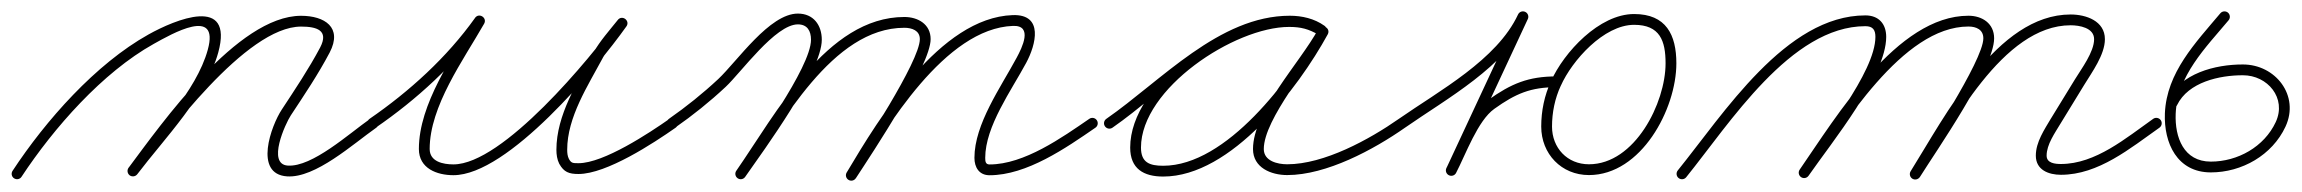

<svg xmlns="http://www.w3.org/2000/svg" viewBox="-30 -294 4052 338"><path d="M-5.2 19.9C-0.8 22.8 5.1 21.6 7.9 17.2C64.6 -68.8 150.4 -166.4 240.6 -216.7C272.2 -234.3 356.9 -283.1 335.8 -206.5C315.7 -133.2 243.1 -60 196.4 1.2C193.3 5.4 194.1 11.4 198.2 14.6C202.4 17.7 208.4 16.9 211.6 12.8C211.6 12.8 211.6 12.8 211.6 12.8C259.8 -50.7 333.2 -125.3 354.2 -201.5C382 -303 278 -259.3 231.4 -233.3C138.5 -181.5 50.4 -81.9 -7.9 6.8C-10.8 11.2 -9.6 17.1 -5.2 19.9ZM198.3 14.6C202.5 17.7 208.5 16.9 211.6 12.7C261.6 -54.1 403 -247.2 500 -247.2C527.2 -247.2 549.5 -240.9 533.6 -210.4C533.6 -210.4 533.6 -210.4 533.6 -210.4C533.6 -210.4 533.6 -210.4 533.6 -210.4C513.4 -172.4 489.7 -137.1 466.1 -101.2C447.5 -73.1 416 12.5 475.4 16.5C525.3 19.8 591.2 -40.3 632.4 -69.2C636.7 -72.2 637.8 -78.2 634.8 -82.4C631.8 -86.7 625.8 -87.8 621.6 -84.8C621.6 -84.8 621.6 -84.8 621.6 -84.8C584.7 -59 519.7 0.4 476.6 -2.5C439.6 -5 472.4 -76.3 481.9 -90.8C505.9 -127.2 530 -162.9 550.4 -201.6C550.4 -201.6 550.4 -201.6 550.4 -201.6C550.4 -201.6 550.4 -201.6 550.4 -201.6C573.5 -245.9 541.4 -266.2 500 -266.2C387.8 -266.2 254 -75.7 196.4 1.3C193.3 5.5 194.1 11.5 198.3 14.6Z M631.4 -69.2C631.4 -69.2 631.4 -69.2 631.4 -69.2C703.3 -118.6 771 -180.2 821.7 -251.5C825.2 -256.4 822.7 -261.6 818.6 -264.2C814.5 -266.8 808.7 -266.9 805.7 -261.7C767.1 -193.9 707.4 -111.2 707.4 -31.7C707.4 2.5 739.1 14.4 768.2 14.4C864.3 14.4 1020.3 -173.7 1072.7 -247.5C1076.3 -252.5 1074.4 -257.8 1070.7 -260.6C1067 -263.4 1061.4 -263.7 1057.6 -258.9C1042.9 -240.5 1026.4 -222.1 1014.8 -201.7C1014.8 -201.7 1014.7 -201.7 1014.7 -201.6C1014.7 -201.5 1014.6 -201.5 1014.6 -201.5C986.6 -148.9 949.5 -91.6 949.5 -30.3C949.5 -21.9 950.7 -13.2 954.5 -5.7C954.5 -5.7 954.6 -5.6 954.6 -5.5C954.7 -5.5 954.7 -5.4 954.7 -5.4C962.7 9 971.7 12.3 988.4 12.3C1037.9 12.3 1120.4 -41.9 1159.4 -69.2C1163.7 -72.2 1164.8 -78.2 1161.8 -82.4C1158.8 -86.7 1152.8 -87.8 1148.6 -84.8C1113.4 -60.1 1032.8 -6.7 988.4 -6.7C977.8 -6.7 975.6 -6.9 971.3 -14.6C971.3 -14.6 971.3 -14.5 971.4 -14.5C971.4 -14.4 971.5 -14.3 971.5 -14.3C969 -19.1 968.5 -25 968.5 -30.3C968.5 -87.8 1005 -143.1 1031.4 -192.5C1031.4 -192.5 1031.3 -192.5 1031.3 -192.4C1031.3 -192.3 1031.2 -192.3 1031.2 -192.3C1042.4 -211.8 1058.4 -229.4 1072.4 -247.1C1076.3 -251.9 1074.3 -257.3 1070.4 -260.2C1066.5 -263.1 1060.8 -263.5 1057.3 -258.5C1009.6 -191.4 854.9 -4.6 768.2 -4.6C750.2 -4.6 726.4 -9.3 726.4 -31.7C726.4 -106.9 785.5 -187.9 822.3 -252.3C825.2 -257.5 823 -262.5 819.1 -265C815.2 -267.5 809.7 -267.4 806.3 -262.5C756.8 -193 690.7 -133 620.6 -84.8C616.3 -81.9 615.2 -75.9 618.2 -71.6C621.1 -67.3 627.1 -66.2 631.4 -69.2Z M1145.2 -71.6C1148.2 -67.3 1154.1 -66.2 1158.4 -69.2C1189.7 -91 1219.5 -114.9 1247.4 -141C1274.5 -166.3 1335 -251.1 1374.6 -251.1C1391.3 -251.1 1397.7 -239.4 1397.7 -224C1397.7 -175.4 1296.4 -36.8 1266.2 6.6C1263.2 10.9 1264.3 16.8 1268.6 19.8C1272.9 22.8 1278.8 21.7 1281.8 17.4C1315.4 -30.7 1416.7 -168.4 1416.7 -224C1416.7 -249.9 1401.9 -270.1 1374.6 -270.1C1324.6 -270.1 1268 -186.4 1234.4 -154.8C1207.2 -129.4 1178.1 -106.1 1147.6 -84.8C1143.3 -81.8 1142.2 -75.9 1145.2 -71.6ZM1268.6 19.8C1272.9 22.8 1278.8 21.7 1281.8 17.4C1346.6 -75.6 1434.8 -245.1 1562.1 -245.1C1575.2 -245.1 1589.3 -240.4 1589.3 -225.1C1589.3 -186.1 1487.8 -32.1 1461 8.8C1458.2 13.2 1459.4 19.1 1463.8 22C1468.2 24.8 1474.1 23.6 1477 19.2C1477 19.2 1477 19.2 1477 19.2C1506.8 -26.5 1608.3 -178.9 1608.3 -225.1C1608.3 -251.4 1586 -264.1 1562.1 -264.1C1425.2 -264.1 1335.4 -92.8 1266.2 6.6C1263.2 10.9 1264.3 16.8 1268.6 19.8ZM1463.8 22.7C1468.3 25.4 1474.1 23.9 1476.8 19.4C1530 -69.9 1634 -244.1 1753.3 -248.4C1789 -249.7 1769.2 -209.9 1759.8 -192.5C1731.9 -140.5 1685.4 -75.6 1685.4 -16.1C1685.4 0.6 1693.7 14.5 1712 14.5C1777.6 14.5 1846.7 -33.6 1898.4 -69.2C1902.7 -72.1 1903.8 -78.1 1900.8 -82.4C1897.9 -86.7 1891.9 -87.8 1887.6 -84.8C1839.7 -51.9 1773 -4.5 1712 -4.5C1704.9 -4.5 1704.4 -10 1704.4 -16.1C1704.4 -71.5 1750.4 -134.7 1776.6 -183.5C1793.6 -215.2 1807.9 -269.3 1752.7 -267.4C1624.4 -262.8 1518.1 -86.9 1460.5 9.7C1457.8 14.2 1459.3 20 1463.8 22.7Z M1928.4 -69.2C1928.4 -69.2 1928.4 -69.2 1928.4 -69.2C2020.9 -133.4 2122.2 -247.3 2240.6 -247.3C2258 -247.3 2276.1 -243.5 2290.5 -233.3C2295.4 -229.8 2300.6 -232.2 2303.2 -236.3C2305.9 -240.5 2306 -246.2 2300.8 -249.2C2280.2 -261.1 2263.7 -265.6 2239.3 -265.6C2132.5 -265.6 1959.6 -149 1959.6 -34.2C1959.6 3.1 1983.3 16.8 2017.7 16.8C2137.7 16.8 2255.5 -138.8 2307.3 -233.4C2310.4 -239 2307.7 -244.1 2303.6 -246.3C2299.4 -248.6 2293.7 -248.1 2290.7 -242.6C2257.9 -182.7 2175.8 -97.6 2175.8 -31.6C2175.8 1.3 2207.8 14.2 2236 14.2C2305.2 14.2 2388.1 -30.5 2443.4 -69.2C2447.7 -72.2 2448.8 -78.2 2445.8 -82.4C2442.8 -86.7 2436.8 -87.8 2432.6 -84.8C2432.6 -84.8 2432.6 -84.8 2432.6 -84.8C2380.6 -48.4 2301 -4.8 2236 -4.8C2219.1 -4.8 2194.8 -10.4 2194.8 -31.6C2194.8 -84.5 2278.5 -180.8 2307.3 -233.4C2310.4 -239 2307.7 -244 2303.6 -246.3C2299.4 -248.6 2293.7 -248.1 2290.7 -242.6C2242.8 -155 2129.2 -2.2 2017.7 -2.2C1993.8 -2.2 1978.6 -7.8 1978.6 -34.2C1978.6 -138.1 2143.4 -246.6 2239.3 -246.6C2260.4 -246.6 2273.7 -242.9 2291.2 -232.8C2296.5 -229.8 2301.5 -232 2304 -235.9C2306.5 -239.7 2306.4 -245.2 2301.5 -248.7C2283.9 -261.3 2262 -266.3 2240.6 -266.3C2116.3 -266.3 2014.1 -151.8 1917.6 -84.8C1913.3 -81.8 1912.2 -75.9 1915.2 -71.6C1918.2 -67.3 1924.1 -66.2 1928.4 -69.2Z M2430.2 -71.6C2433.2 -67.3 2439.1 -66.2 2443.4 -69.2C2517.6 -120.9 2620.6 -176.7 2659.6 -260.5C2661.8 -265.2 2659.8 -270.9 2655 -273.1C2650.3 -275.3 2644.6 -273.2 2642.4 -268.5C2642.4 -268.5 2642.4 -268.5 2642.4 -268.5C2605.2 -188.6 2503.5 -134.2 2432.6 -84.8C2428.3 -81.8 2427.2 -75.9 2430.2 -71.6ZM2655 -273.1C2650.3 -275.3 2644.6 -273.3 2642.4 -268.5C2600.3 -178.3 2558.3 -88.2 2516.3 2C2514 6.7 2516.1 12.4 2520.9 14.6C2525.6 16.8 2531.3 14.8 2533.5 10C2575.5 -80.1 2617.6 -170.3 2659.6 -260.5C2661.8 -265.2 2659.8 -270.9 2655 -273.1ZM2533.3 10.4C2533.3 10.4 2533.3 10.4 2533.3 10.4C2550.5 -22.7 2571.5 -81.6 2600.5 -102.3C2638.4 -129.4 2664.8 -140.5 2710 -140.5C2715.3 -140.5 2719.5 -144.8 2719.5 -150C2719.5 -155.2 2715.3 -159.5 2710 -159.5C2710 -159.5 2710 -159.5 2710 -159.5C2660.7 -159.5 2630.5 -147 2589.5 -117.7C2557.1 -94.6 2535.3 -34.5 2516.4 1.6C2514 6.3 2515.8 12 2520.5 14.4C2525.1 16.8 2530.9 15 2533.3 10.4ZM2767.2 -4.8C2729.1 -4.8 2702.2 -33.6 2702.2 -71.2C2702.2 -95.9 2707.2 -120.6 2717.6 -143C2717.6 -143 2717.6 -143 2717.6 -143.1C2717.7 -143.1 2717.7 -143.1 2717.7 -143.1C2737.3 -187.3 2793.4 -250.3 2846.7 -250.3C2892.2 -250.3 2902.1 -222.2 2902.1 -182.5C2902.1 -112.8 2848 -4.8 2767.2 -4.8ZM2700.4 -151C2688.8 -126.1 2683.2 -98.6 2683.2 -71.2C2683.2 -23.2 2718.7 14.2 2767.2 14.2C2859.1 14.2 2921.1 -101.9 2921.1 -182.5C2921.1 -232.7 2903.1 -269.3 2846.7 -269.3C2785.4 -269.3 2723.2 -202.2 2700.3 -150.9C2700.3 -150.9 2700.3 -150.9 2700.4 -150.9C2700.4 -151 2700.4 -151 2700.4 -151Z M2925 19.4C2929.1 22.7 2935.1 22.1 2938.4 18C3014.6 -76.2 3122.5 -247.9 3253.9 -247.9C3266.8 -247.9 3271.5 -241.6 3271.5 -229.1C3271.5 -167 3176.8 -51.1 3138.2 4.6C3135.2 8.9 3136.3 14.8 3140.6 17.8C3144.9 20.8 3150.8 19.7 3153.8 15.4C3153.8 15.4 3153.8 15.4 3153.8 15.4C3195.3 -44.4 3290.5 -160.5 3290.5 -229.1C3290.5 -252 3277.3 -266.9 3253.9 -266.9C3113.7 -266.9 3004.3 -93.7 2923.6 6C2920.3 10.1 2920.9 16.1 2925 19.4ZM3140.6 17.8C3144.9 20.8 3150.8 19.7 3153.8 15.4C3213.9 -71.2 3318.8 -247.3 3435.3 -247.3C3449 -247.3 3461.5 -241.9 3461.5 -226.5C3461.5 -187.2 3356.5 -29 3333.9 7.3C3331.1 11.7 3332.4 17.6 3336.9 20.4C3341.3 23.1 3347.2 21.8 3350 17.3C3378.4 -28.2 3480.5 -173.9 3480.5 -226.5C3480.5 -252.7 3459.6 -266.3 3435.3 -266.3C3309.3 -266.3 3202.8 -88.6 3138.2 4.6C3135.2 8.9 3136.3 14.8 3140.6 17.8ZM3336.6 20.6C3341 23.3 3346.9 22 3349.6 17.6C3405.7 -71.9 3495.4 -249.5 3615.2 -249.5C3630.5 -249.5 3656.5 -245.2 3656.5 -225C3656.5 -202.4 3634 -172.7 3622.9 -154.5C3622.9 -154.5 3622.9 -154.5 3622.9 -154.5C3622.9 -154.5 3622.9 -154.5 3622.9 -154.5C3608.9 -131.7 3594.9 -108.8 3580.9 -86C3580.9 -86 3580.9 -85.9 3580.9 -85.9C3580.8 -85.9 3580.8 -85.9 3580.8 -85.9C3569.1 -66 3553.9 -44 3553.9 -20C3553.9 5.2 3576.4 13.7 3598.1 13.7C3664.2 13.7 3720.1 -33 3771.5 -69.2C3775.8 -72.3 3776.8 -78.2 3773.8 -82.5C3770.7 -86.8 3764.8 -87.8 3760.5 -84.8C3713 -51.3 3659.2 -5.3 3598.1 -5.3C3587.8 -5.3 3572.9 -6.7 3572.9 -20C3572.9 -39.7 3587.6 -60 3597.2 -76.2C3597.2 -76.2 3597.2 -76.1 3597.1 -76.1C3597.1 -76.1 3597.1 -76 3597.1 -76C3611.1 -98.9 3625.1 -121.7 3639.1 -144.6C3639.1 -144.6 3639.1 -144.6 3639.1 -144.6C3639.1 -144.6 3639.1 -144.6 3639.1 -144.6C3652.7 -166.9 3675.5 -197.7 3675.5 -225C3675.5 -257.3 3642.1 -268.5 3615.2 -268.5C3485.2 -268.5 3394.1 -89.2 3333.5 7.5C3330.8 11.9 3332.1 17.8 3336.6 20.6Z M3878.7 -270.6C3878.7 -270.6 3878.7 -270.6 3878.7 -270.6C3835.1 -218.7 3784.1 -166.4 3781.1 -94.4C3781.1 -94.4 3781.1 -94.4 3781.1 -94.4C3781.1 -94.4 3781.1 -94.4 3781.1 -94.4C3779.1 -42 3802.7 9.5 3862 9.5C3916.6 9.5 3970 -20.8 3993.4 -71C4018.9 -125.7 3975.8 -180.6 3918.4 -180.5C3918.4 -180.5 3918.4 -180.5 3918.4 -180.5C3918.4 -180.5 3918.4 -180.5 3918.4 -180.5C3869.6 -180.6 3808.7 -165 3785.5 -117.1C3783.2 -112.4 3785.1 -106.7 3789.9 -104.5C3794.6 -102.2 3800.3 -104.1 3802.5 -108.9C3802.5 -108.9 3802.5 -108.9 3802.5 -108.9C3822.3 -149.6 3877.4 -161.6 3918.4 -161.5C3918.4 -161.5 3918.4 -161.5 3918.4 -161.5C3918.4 -161.5 3918.4 -161.5 3918.4 -161.5C3961.9 -161.6 3995.9 -121.3 3976.2 -79C3955.9 -35.5 3909.2 -9.5 3862 -9.5C3814.1 -9.5 3798.5 -52.3 3800.1 -93.6C3800.1 -93.6 3800.1 -93.6 3800.1 -93.6C3800.1 -93.6 3800.1 -93.6 3800.1 -93.6C3802.8 -160.5 3852.8 -210.1 3893.3 -258.4C3896.6 -262.4 3896.1 -268.4 3892.1 -271.8C3888.1 -275.1 3882.1 -274.6 3878.7 -270.6Z"/></svg>

Font: FRB American Cursive Extralight
Style: Italic
Weight: 200
Italic angle: -25°
Version: Version 2.0;Modular Font Editor K font №1